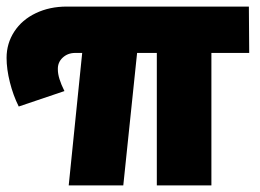

<svg xmlns="http://www.w3.org/2000/svg" viewBox="-39 -564 790 584"><path d="M604 -403V0H438V-403H378L336 0H170L211 -403H190Q167 -403 151.5 -388.5Q136 -374 137 -352Q137 -327 157 -287L18 -240Q1 -274 -9 -314Q-19 -354 -19 -388Q-19 -432 4.5 -468Q28 -504 70 -524Q112 -544 164 -544H718L719 -403Z"/></svg>

Font: #9Slide03 Montserrat ExtraBold
Style: Regular
Weight: 800
Designer: Julieta Ulanovsky
Foundry: Julieta Ulanovsky
Version: Version 6.001